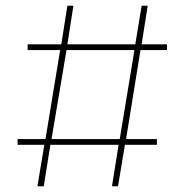

<svg xmlns="http://www.w3.org/2000/svg" viewBox="-20 -647 640 667"><path d="M560 -493V-473H468L418 -164H525V-144H414L390 0H369L392 -144H155L132 0H110L134 -144H41V-164H138L189 -473H76V-493H193L214 -627H235L214 -493H450L472 -627H493L472 -493ZM396 -164 447 -473H211L159 -164Z"/></svg>

Font: Blinker Thin
Style: Regular
Weight: 100
Designer: Juergen Huber
Foundry: supertype
Version: Version 1.017;hotconv 1.0.117;makeotfexe 2.5.65602